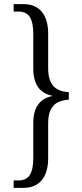

<svg xmlns="http://www.w3.org/2000/svg" viewBox="-20 -780 398 929"><path d="M46 129H94C172 129 213 75 213 -14V-182C213 -273 257 -293 313 -298V-334C257 -338 213 -360 213 -450V-618C213 -707 172 -760 95 -760H46V-724H70C122 -724 141 -688 141 -613V-447C141 -373 172 -329 232 -317V-315C172 -303 141 -259 141 -185V-17C141 56 122 93 70 93H46Z"/></svg>

Font: Noto Serif Armenian Condensed Light
Style: Regular
Weight: 300
Width: 3
Designer: Monotype Design Team
Foundry: Monotype Imaging Inc.
Version: Version 2.008